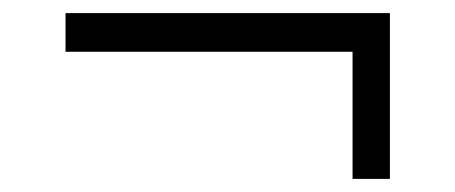

<svg xmlns="http://www.w3.org/2000/svg" viewBox="-20 -550 695 293"><path d="M575 -277H518V-471H80V-530H575Z"/></svg>

Font: Be Vietnam Light
Style: Regular
Weight: 300
Designer: Gabriel Lam
Foundry: TypeRant
Version: Version 4.000